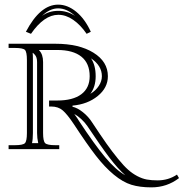

<svg xmlns="http://www.w3.org/2000/svg" viewBox="-20 -644 793 829"><path d="M300.8 -151.9 308.6 -140.6Q316.9 -129.4 320.8 -122.1Q388.7 -19 434.6 35.6Q480.5 90.3 521 112.8Q489.3 85 452.9 37.1Q416.5 -10.7 356.9 -100.1Q346.2 -115.7 330.6 -130.1Q314.9 -144.5 300.8 -151.9ZM370.1 -238.8Q393.6 -252.9 406.7 -273.2Q419.9 -293.5 419.9 -314.9Q419.9 -360.4 373 -392.1Q393.1 -362.3 393.1 -314.9Q393.1 -269 370.1 -238.8ZM121.1 -415Q122.1 -408.2 122.1 -384.8V-69.8Q122.1 -42 118.2 -25.9H145Q140.1 -47.9 140.1 -69.8V-376Q140.1 -397.9 129.9 -408.2L122.1 -416ZM17.1 -455.1H219.2Q321.3 -455.1 383.5 -416.5Q445.8 -377.9 445.8 -314.9Q445.8 -265.1 402.1 -229.5Q358.4 -193.8 293 -188V-183.1Q314 -178.7 338.1 -159.4Q362.3 -140.1 377.9 -115.2Q414.6 -59.6 439.9 -23.7Q465.3 12.2 490 42.2Q514.6 72.3 533 88.6Q551.3 105 572.5 116.2Q593.8 127.4 613.8 131.1Q633.8 134.8 660.2 134.8Q707 134.8 744.1 109.9L752.9 125Q700.7 165 633.8 165Q584 165 547.4 153.8Q510.7 142.6 471.4 110.1Q432.1 77.6 393.6 27.8Q355 -22 298.8 -107.9Q270.5 -150.4 251 -167.2Q231.4 -184.1 201.2 -184.1H191.9V-210H227.1Q294.9 -210 331.1 -237.1Q367.2 -264.2 367.2 -314.9Q367.2 -370.6 331.3 -399.4Q295.4 -428.2 227.1 -428.2H148.9V-426.8Q166 -409.7 166 -376V-69.8Q166 -34.7 175 -25.9Q184.1 -17.1 219.2 -17.1H235.8V0H17.1V-17.1H43.9Q79.1 -17.1 87.6 -25.9Q96.2 -34.7 96.2 -69.8V-384.8Q96.2 -419.9 87.6 -428.5Q79.1 -437 43.9 -437H17.1ZM161.1 -575.2Q190.9 -597.2 231.9 -597.2Q271 -597.2 304.2 -575.2Q268.6 -607.9 231 -607.9Q195.3 -607.9 161.1 -575.2ZM91.8 -506.8Q153.3 -624 231 -624Q271.5 -624 309.1 -593.3Q346.7 -562.5 372.1 -506.8L354 -498Q327.6 -536.6 296.1 -558.3Q264.6 -580.1 231.9 -580.1Q170.4 -580.1 113.8 -498Z"/></svg>

Font: FoglihtenNo01
Style: Regular
Weight: 500
Version: Version 0.61